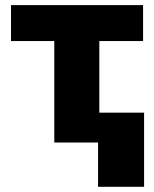

<svg xmlns="http://www.w3.org/2000/svg" viewBox="-20 -550 595 741"><path d="M22.5 -530.3H532.2V-391.6H363.3V-115.2H536.1V170.9H358.4V0H189.5V-391.6H22.5Z"/></svg>

Font: Pretendard GOV Black
Style: Regular
Weight: 900
Designer: Base glyphs from Inter by Rasmus Andersson; Hangeul glyphs from Noto Sans CJK(Source Han Sans) by Jang Soo-young and Kan
Foundry: Kil Hyung-jin
Version: Version 1.309